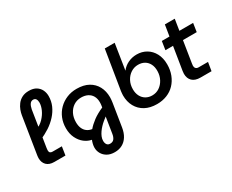

<svg xmlns="http://www.w3.org/2000/svg" viewBox="-129 -1221 2321 1918"><g transform="rotate(-30 1031.0 -262.5)"><path d="M167 0Q109 0 79 -30.5Q49 -61 49 -111Q49 -119 50 -127Q51 -135 52 -144L119 -566Q123 -592 134 -622Q145 -652 166 -680Q187 -708 220 -725.5Q253 -743 300 -743Q351 -743 383.5 -722.5Q416 -702 431.5 -669.5Q447 -637 447 -599Q447 -541 424.5 -490Q402 -439 362.5 -395.5Q323 -352 272 -318.5Q221 -285 164 -262L172 -369Q224 -389 260 -426.5Q296 -464 315.5 -507.5Q335 -551 335 -588Q335 -614 325 -629.5Q315 -645 294 -645Q270 -645 255.5 -624.5Q241 -604 234 -568L170 -163Q169 -156 168 -146.5Q167 -137 167 -131Q167 -114 176.5 -106Q186 -98 203 -98H310L295 0Z M741 218Q691 218 656.5 198.5Q622 179 603.5 147Q585 115 585 78Q585 57 590.5 34.5Q596 12 603 -4Q559 -12 521 -41.5Q483 -71 459 -120Q435 -169 435 -233Q435 -295 456.5 -347.5Q478 -400 517 -439Q556 -478 608.5 -500Q661 -522 723 -522Q804 -522 859 -491.5Q914 -461 943 -407Q972 -353 972 -282Q972 -268 970.5 -253.5Q969 -239 967 -224L925 40Q916 97 891 137Q866 177 828 197.5Q790 218 741 218ZM742 121Q773 121 788.5 100.5Q804 80 809 46L838 -137Q820 -123 800 -106.5Q780 -90 761.5 -70.5Q743 -51 728 -29.5Q713 -8 703.5 15Q694 38 694 62Q694 87 705.5 104Q717 121 742 121ZM659 -95Q689 -131 736.5 -166.5Q784 -202 853 -232L857 -258Q858 -267 858.5 -274.5Q859 -282 859 -290Q859 -332 842 -362Q825 -392 793.5 -408Q762 -424 719 -424Q670 -424 632.5 -399.5Q595 -375 573.5 -332.5Q552 -290 552 -235Q552 -195 564.5 -165.5Q577 -136 601 -118Q625 -100 659 -95Z M1347 13Q1267 13 1210.5 -18Q1154 -49 1123.5 -104.5Q1093 -160 1093 -232Q1093 -243 1094.5 -255.5Q1096 -268 1097 -280L1170 -730H1284L1238 -436H1239Q1269 -475 1315 -497Q1361 -519 1414 -519Q1476 -519 1525 -490Q1574 -461 1602.5 -407.5Q1631 -354 1631 -281Q1631 -216 1610 -162Q1589 -108 1551.5 -68.5Q1514 -29 1461.5 -8Q1409 13 1347 13ZM1347 -86Q1394 -86 1430.5 -110.5Q1467 -135 1489.5 -177Q1512 -219 1513 -271Q1514 -319 1496.5 -353Q1479 -387 1448 -405Q1417 -423 1375 -423Q1330 -423 1292 -398.5Q1254 -374 1231.5 -331.5Q1209 -289 1209 -236Q1209 -190 1227 -156Q1245 -122 1276.5 -104Q1308 -86 1347 -86Z M1853 0Q1792 0 1760 -30.5Q1728 -61 1728 -115Q1728 -130 1731 -147L1810 -638H1924L1849 -165Q1846 -148 1846 -139Q1846 -121 1856.5 -109.5Q1867 -98 1888 -98H1996L1980 0ZM1686 -412 1701 -510H2062L2047 -412Z"/></g></svg>

Font: MuseoModerno Thin Medium
Style: Italic
Weight: 500
Italic angle: -9°
Version: Version 1.003